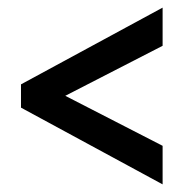

<svg xmlns="http://www.w3.org/2000/svg" viewBox="-20 -573 481 503"><path d="M35 -291V-352L406 -553V-453L151 -322L406 -191V-90Z"/></svg>

Font: Noto Sans Gurmukhi ExtraCondensed SemiBold
Style: Regular
Weight: 600
Width: 2
Designer: Jelle Bosma - Monotype Design Team
Foundry: Monotype Imaging Inc.
Version: Version 2.004; ttfautohint (v1.8.4.7-5d5b)